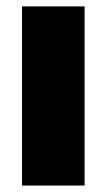

<svg xmlns="http://www.w3.org/2000/svg" viewBox="-20 -575 329 595"><path d="M48.3 0H242.2V-555.2H48.3Z"/></svg>

Font: Estedad Black
Style: Regular
Weight: 900
Designer: Amin Abedi
Version: Version 7.3